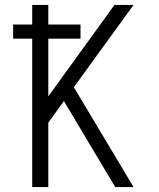

<svg xmlns="http://www.w3.org/2000/svg" viewBox="-20 -755 640 775"><path d="M110 0V-599H33V-656H110V-735H175V-656H305V-599H175V-366L442 -735H519L278 -403L519 0H445L238 -347L175 -260V0Z"/></svg>

Font: Iosevka SS04 Light Extended
Style: Regular
Weight: 300
Width: 7
Monospace: yes
Designer: Belleve Invis
Foundry: Belleve Invis
Version: Version 19.0.0; ttfautohint (v1.8.4)